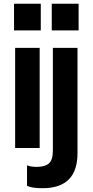

<svg xmlns="http://www.w3.org/2000/svg" viewBox="-20 -783 490 1016"><path d="M259.8 13.2V-529.8H390.1V27.8Q390.1 212.9 205.1 212.9Q148.4 212.9 123 200.2V91.8Q142.6 100.1 173.8 100.1Q217.8 100.1 238.8 81.8Q259.8 63.5 259.8 13.2ZM60.1 0V-529.8H189.9V0ZM195.8 -763.2V-622.1H54.2V-763.2ZM396 -763.2V-622.1H253.9V-763.2Z"/></svg>

Font: Cooper Hewitt
Style: Semibold
Weight: 709
Designer: Village Type and Design LLC
Foundry: Cooper Hewitt Smithsonian Design Museum
Version: 1.000